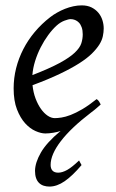

<svg xmlns="http://www.w3.org/2000/svg" viewBox="-20 -477 433 715"><path d="M283.7 137.7Q250 177.7 220.9 197.8Q191.9 217.8 164.1 217.8Q152.8 217.8 142.8 214.6Q132.8 211.4 125.5 204.3Q118.2 197.3 114.3 186Q110.4 174.8 110.4 159.2Q110.8 128.4 132.3 91.1Q153.8 53.7 205.6 10.7Q200.2 12.7 193.1 14.4Q186 16.1 178.5 17.3Q170.9 18.6 163.1 19.3Q155.3 20 148.9 20Q132.8 20 112.3 11Q91.8 2 73.7 -17.8Q55.7 -37.6 43.2 -69.6Q30.8 -101.6 30.8 -147.9Q30.8 -186 40 -222.9Q49.3 -259.8 66.7 -293.7Q84 -327.6 109.4 -357.9Q134.8 -388.2 167 -413.1Q178.2 -421.9 192.4 -429.9Q206.5 -438 221.9 -444.1Q237.3 -450.2 253.2 -453.6Q269 -457 284.2 -457Q305.2 -457 320.6 -449.5Q335.9 -441.9 346.2 -429.7Q356.4 -417.5 361.3 -402.1Q366.2 -386.7 366.2 -371.1Q366.2 -357.4 363 -342.3Q359.9 -327.1 349.9 -311Q339.8 -294.9 322 -277.3Q304.2 -259.8 274.7 -241Q245.1 -222.2 202.6 -201.9Q160.2 -181.6 101.1 -159.7Q104 -132.3 112.5 -109.9Q121.1 -87.4 132.6 -71.3Q144 -55.2 157.5 -46.1Q170.9 -37.1 184.1 -37.1Q194.3 -37.1 209 -39.3Q223.6 -41.5 242.9 -48.8Q262.2 -56.2 286.4 -70.3Q310.5 -84.5 339.8 -107.9Q345.2 -105 349.4 -98.4Q353.5 -91.8 355 -87.9Q350.1 -83.5 346.2 -80.1L338.9 -73.7Q335.4 -70.8 330.8 -66.9Q326.2 -63 319.3 -58.1Q245.1 -1.5 206.8 48.3Q168.5 98.1 168.5 137.2Q168.5 150.9 175.5 158.4Q182.6 166 196.8 166Q211.9 166 230.2 155.8Q248.5 145.5 274.4 120.6ZM190.9 -381.8Q174.8 -367.2 159.4 -346.2Q144 -325.2 131.6 -300.8Q119.1 -276.4 110.8 -249.8Q102.5 -223.1 100.6 -197.3Q164.6 -222.2 201.9 -242.4Q239.3 -262.7 258.3 -280.8Q277.3 -298.8 282.7 -315.4Q288.1 -332 288.1 -349.1Q288.1 -364.3 284.2 -375.2Q280.3 -386.2 273.9 -392.8Q267.6 -399.4 259.5 -402.6Q251.5 -405.8 243.2 -405.8Q235.4 -405.8 220.2 -400.1Q205.1 -394.5 190.9 -381.8Z"/></svg>

Font: Gentium Plus Eur
Style: Italic
Weight: 400
Italic angle: -8°
Designer: J. Victor Gaultney, Annie Olsen, Iska Routamaa, Becca Hirsbrunner
Foundry: SIL International
Version: Version 5.000